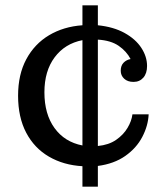

<svg xmlns="http://www.w3.org/2000/svg" viewBox="-20 -702 631 722"><path d="M290 0V-77Q219 -81 164 -113Q109 -145 78.5 -203Q48 -261 48 -342Q48 -422 79 -479.5Q110 -537 164.5 -569.5Q219 -602 290 -607V-682H348V-607Q407 -601 448.5 -578Q490 -555 511.5 -522Q533 -489 533 -454Q533 -426 519 -410Q505 -394 482 -394Q460 -394 447 -406Q434 -418 434 -436Q434 -455 444.5 -466Q455 -477 471 -480Q456 -509 426.5 -529.5Q397 -550 348 -553V-153Q389 -157 416.5 -176Q444 -195 459.5 -221Q475 -247 478 -272H539Q537 -229 515 -187Q493 -145 451 -115.5Q409 -86 348 -78V0ZM147 -355Q147 -273 185 -220.5Q223 -168 290 -155V-551Q224 -538 185.5 -486.5Q147 -435 147 -355Z"/></svg>

Font: Montagu Slab 16pt
Style: Regular
Weight: 400
Designer: Florian Karsten
Foundry: Florian Karsten
Version: Version 1.000; ttfautohint (v1.8.3)